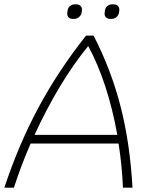

<svg xmlns="http://www.w3.org/2000/svg" viewBox="-62 -864 702 884"><path d="M484 -203H79Q36 -105 2 0H-42Q24 -199 115 -368.5Q206 -538 334 -700H369Q451 -540 494 -370.5Q537 -201 548 0H504Q500 -100 484 -203ZM478 -243Q457 -362 422.5 -467Q388 -572 344 -652Q210 -488 97 -243ZM248 -807 249 -814Q250 -827 259.5 -835.5Q269 -844 283 -844H289Q302 -844 309.5 -836Q317 -828 315 -814L314 -807Q312 -794 302 -785.5Q292 -777 279 -777H273Q259 -777 252.5 -785.5Q246 -794 248 -807ZM420 -807 421 -814Q422 -827 431.5 -835.5Q441 -844 455 -844H461Q474 -844 481.5 -836Q489 -828 487 -814L486 -807Q484 -794 474.5 -785.5Q465 -777 451 -777H445Q432 -777 425 -785Q418 -793 420 -807Z"/></svg>

Font: Krub ExtraLight
Style: Italic
Weight: 275
Italic angle: -8°
Designer: Ekaluck Peanpanawate
Foundry: Cadson Demak Co.,Ltd.
Version: Version 1.000; ttfautohint (v1.6)